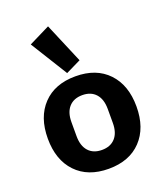

<svg xmlns="http://www.w3.org/2000/svg" viewBox="-153 -940 905 1054"><g transform="rotate(-20 300.0 -412.5)"><path d="M41 -258Q41 -383 110 -455.5Q179 -528 300 -528Q421 -528 490 -455.5Q559 -383 559 -258Q559 -133 490 -60.5Q421 12 300 12Q179 12 110 -60.5Q41 -133 41 -258ZM406 -217V-299Q406 -356 378 -387Q350 -418 300 -418Q250 -418 222 -387Q194 -356 194 -299V-217Q194 -160 222 -129Q250 -98 300 -98Q350 -98 378 -129Q406 -160 406 -217ZM130 -776 253 -837 352 -603 264 -560Z"/></g></svg>

Font: iA Writer Duo S
Style: Bold
Weight: 700
Designer: Mike Abbink, Paul van der Laan, Pieter van Rosmalen, Oliver Reichenstein
Foundry: Bold Monday and Information Architects Inc.
Version: Version 2.000